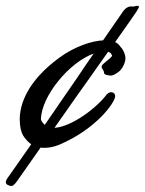

<svg xmlns="http://www.w3.org/2000/svg" viewBox="-50 -633 492 652"><path d="M413 -593C426 -613 423 -614 414 -613C405 -612 407 -610 399 -611C393 -612 379 -611 367 -593L300 -496C262 -494 204 -476 150 -436C44 -358 17 -280 17 -227C17 -203 22 -183 29 -172C36 -161 46 -150 56 -143L-26 -26C-35 -12 -29 -5 -15 -2C-9 1 -1 -5 8 -18L88 -132C92 -131 97 -131 102 -131C116 -131 132 -134 150 -141C278 -195 341 -286 341 -306C341 -315 335 -320 327 -320C321 -320 317 -316 313 -313C279 -267 193 -202 135 -199L208 -303C235 -340 277 -401 317 -457C329 -454 328 -447 331 -444C325 -434 310 -425 302 -417C297 -413 295 -409 295 -406C295 -400 303 -395 303 -387C303 -376 323 -378 325 -376C332 -376 343 -381 354 -390C365 -399 376 -419 376 -436C376 -446 370 -463 360 -473C357 -477 351 -486 341 -490C379 -543 409 -587 413 -593ZM89 -227C90 -307 186 -422 268 -451C251 -426 233 -401 208 -363C183 -326 142 -268 102 -209C96 -214 92 -220 89 -227Z"/></svg>

Font: Oregano
Style: Italic
Weight: 400
Italic angle: -12°
Designer: Astigmatic (AOETI)
Foundry: Astigmatic (AOETI)
Version: Version 1.000